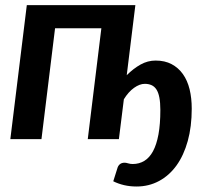

<svg xmlns="http://www.w3.org/2000/svg" viewBox="-20 -532 798 734"><path d="M464.5 -244.5Q490 -270 517.2 -285.2Q544.5 -300.5 575 -300.5Q610 -300.5 636 -286.8Q662 -273 679.2 -248.8Q696.5 -224.5 704.8 -190.8Q713 -157 713 -116.5Q713 -48 697.8 7Q682.5 62 654.8 100.5Q627 139 588 160Q549 181 502 181Q477 181 454.5 175.8Q432 170.5 413 161L428.5 112Q431 102 438 96Q445 90 456.5 90Q462 90 470 92.5Q478 95 487.5 95Q512 95 531.8 83Q551.5 71 565 46Q578.5 21 585.8 -18.2Q593 -57.5 593 -111.5Q593 -140 589.2 -159.2Q585.5 -178.5 578 -190Q570.5 -201.5 559.2 -206.5Q548 -211.5 533.5 -211.5Q514 -211.5 492.5 -196.2Q471 -181 453.5 -152.5L434.5 0H315.5L367.5 -424H190.5L138.5 0H19.5L82.5 -512.5H497.5Z"/></svg>

Font: Lato 2
Style: Bold Italic
Weight: 700
Italic angle: -7°
Designer: Lukasz Dziedzic with Adam Twardoch and Botio Nikoltchev
Foundry: tyPoland Lukasz Dziedzic
Version: Version 2.015; 2015-08-06; http://www.latofonts.com/